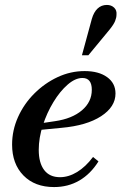

<svg xmlns="http://www.w3.org/2000/svg" viewBox="-20 -744 492 778"><path d="M199 14Q121 14 75 -33Q29 -80 29 -158Q29 -216 53 -269.5Q77 -323 119 -365Q161 -407 213.5 -431.5Q266 -456 323 -456Q380 -456 414 -431.5Q448 -407 448 -365Q448 -311 389.5 -273Q331 -235 229 -226L126 -216L129 -242L203 -253Q272 -263 312 -297Q352 -331 352 -380Q352 -428 314 -428Q285 -428 254 -401Q223 -374 196.5 -330.5Q170 -287 153.5 -236Q137 -185 137 -137Q137 -84 159 -55Q181 -26 223 -26Q258 -26 292.5 -47Q327 -68 357 -108L379 -90Q347 -39 301.5 -12.5Q256 14 199 14ZM312 -520 352 -667Q360 -695 375.5 -709.5Q391 -724 413 -724Q431 -724 442.5 -713Q454 -702 452 -684Q452 -673 446.5 -659Q441 -645 424 -624L338 -520Z"/></svg>

Font: Baskervville SemiBold
Style: Italic
Weight: 600
Italic angle: -18°
Version: Version 1.100